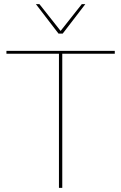

<svg xmlns="http://www.w3.org/2000/svg" viewBox="-20 -905 584 925"><path d="M533 -646H280V0H264V-646H11V-660H533ZM282 -743H262L153 -885H170L272 -756L374 -885H391Z"/></svg>

Font: Work Sans Thin
Style: Regular
Weight: 260
Designer: Wei Huang
Foundry: Wei Huang
Version: Version 1.500